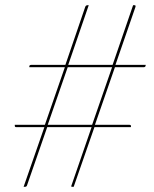

<svg xmlns="http://www.w3.org/2000/svg" viewBox="-20 -720 592 740"><path d="M71 0 151 -230H43Q39 -230 38 -231.5Q37 -233 37 -236V-239H153L230 -461H93V-464Q93 -467 95 -468.5Q97 -470 101 -470H232L308 -692Q309 -696 311.5 -698Q314 -700 318 -700H322L243 -470H414L493 -700H498Q502 -700 502.5 -697.5Q503 -695 501 -690L425 -470H542L541 -467Q541 -464 539 -462.5Q537 -461 534 -461H423L346 -239H478Q482 -239 483.5 -237.5Q485 -236 485 -233L484 -230H344L264 0H258Q256 0 255 -1Q254 -2 255 -4L333 -230H162L85 -8Q84 -4 82 -2Q80 0 76 0ZM164 -239H335L412 -461H241Z"/></svg>

Font: Aleo Thin
Style: Italic
Weight: 250
Italic angle: -7°
Designer: Alessio Laiso
Foundry: Alessio Laiso
Version: Version 2.001;gftools[0.9.29]